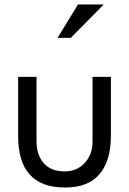

<svg xmlns="http://www.w3.org/2000/svg" viewBox="-20 -826 575 857"><path d="M393 -483V-193Q393 -137 358.5 -99Q324 -61 268 -61Q207 -61 175 -98Q143 -135 143 -195V-483H61V-218Q61 11 270 11Q374 11 424.5 -49Q475 -109 475 -220V-483ZM237 -657H296L443 -806H328Z"/></svg>

Font: Geom Light
Style: Regular
Weight: 300
Version: Version 1.102